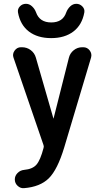

<svg xmlns="http://www.w3.org/2000/svg" viewBox="-20 -978 540 1006"><path d="M327.1 -913.1Q334 -931.6 348.1 -944.8Q362.3 -958 379.9 -958Q398.4 -958 411.6 -944.3Q424.8 -930.7 421.9 -913.1Q410.2 -847.7 364.7 -813Q319.3 -778.3 248 -778.3Q176.8 -778.3 131.3 -813Q85.9 -847.7 74.2 -913.1Q71.3 -930.7 84 -944.3Q96.7 -958 116.2 -958Q133.8 -958 147.9 -944.8Q162.1 -931.6 168.9 -913.1Q187.5 -860.4 248.5 -860.4Q309.6 -860.4 327.1 -913.1ZM208 -217.8 50.8 -675.8Q43.9 -695.3 56.6 -712.9Q69.3 -730.5 89.8 -730.5H94.7Q121.1 -730.5 141.1 -715.3Q161.1 -700.2 168 -675.8L259.8 -357.4L260.7 -356.4V-357.4L340.8 -674.8Q346.7 -699.2 366.2 -714.8Q385.7 -730.5 411.1 -730.5H416Q437.5 -730.5 450.2 -713.4Q462.9 -696.3 457 -675.8L316.4 -205.1Q281.2 -88.9 235.8 -43.9Q190.4 1 106.4 7.8Q87.9 9.8 72.8 -3.9Q57.6 -17.6 57.6 -38.1Q57.6 -56.6 71.8 -71.3Q85.9 -85.9 106.4 -87.9Q150.4 -91.8 170.9 -115.2Q191.4 -138.7 208 -202.1Q210.9 -210 208 -217.8Z"/></svg>

Font: Rounded Mgen+ 2m medium
Style: Regular
Weight: 500
Designer: [Source Han Sans]
Ryoko NISHIZUKA  (kana & ideographs); Paul D. Hunt (Latin, Greek & Cyrillic); Wenlong ZHANG  (bopomofo
Version: Version 1.059.20150602